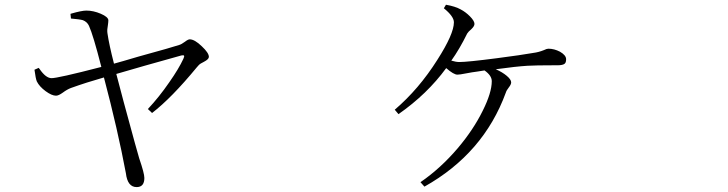

<svg xmlns="http://www.w3.org/2000/svg" viewBox="-20 -762 3040 802"><path d="M550.8 19.5Q512.7 19.5 505.9 -38.1Q471.7 -220.7 414.1 -438.5Q341.8 -418 276.4 -394.5Q260.7 -388.7 242.2 -375Q224.6 -362.3 213.9 -362.3Q196.3 -362.3 170.4 -381.3Q144.5 -400.4 133.8 -421.9Q128.9 -433.6 124 -470.7L141.6 -478.5Q142.6 -476.6 145.5 -473.6Q170.9 -436.5 194.3 -435.5Q218.8 -434.6 403.3 -482.4Q369.1 -616.2 351.6 -654.3Q343.8 -670.9 326.2 -677.7Q312.5 -681.6 276.4 -684.6L274.4 -704.1Q275.4 -704.1 277.3 -705.1Q321.3 -717.8 340.8 -717.8Q370.1 -717.8 400.9 -704.6Q431.6 -691.4 432.6 -677.7Q432.6 -669.9 430.7 -657.2Q426.8 -637.7 428.7 -624Q435.5 -576.2 456.1 -496.1Q485.4 -503.9 557.6 -525.4Q703.1 -565.4 728.5 -574.2Q738.3 -577.1 752.9 -587.9Q765.6 -597.7 772.5 -597.7Q793 -597.7 823.2 -568.4Q852.5 -541 852.5 -524.4Q852.5 -514.6 832 -503.9Q815.4 -496.1 809.6 -489.3Q807.6 -486.3 801.8 -480.5Q696.3 -352.5 615.2 -290L597.7 -306.6Q644.5 -356.4 687.5 -418.9Q726.6 -474.6 746.1 -516.6Q751 -527.3 748.5 -529.8Q746.1 -532.2 737.3 -530.3Q710.9 -523.4 584 -487.3Q500 -462.9 465.8 -453.1Q489.3 -361.3 543 -166Q556.6 -117.2 561.5 -100.6Q583 -38.1 583 -18.6Q583 19.5 550.8 19.5Z M1752.9 17.6 1736.3 -1Q1820.3 -58.6 1892.6 -143.6Q1957 -219.7 1996.1 -298.8Q2034.2 -375 2034.2 -422.9Q2034.2 -446.3 2003.9 -467.8Q1992.2 -465.8 1972.7 -462.9Q1958 -460.9 1952.1 -460Q1943.4 -459 1924.8 -455.1Q1900.4 -450.2 1890.6 -450.2Q1875 -450.2 1843.8 -477.5Q1764.6 -369.1 1644.5 -285.2L1628.9 -303.7Q1729.5 -389.6 1806.6 -511.7Q1876 -620.1 1876 -668.9Q1876 -693.4 1834 -727.5L1842.8 -742.2Q1881.8 -735.4 1904.3 -722.7Q1924.8 -711.9 1942.4 -694.3Q1961.9 -674.8 1961.9 -662.1Q1961.9 -652.3 1948.2 -639.6Q1936.5 -629.9 1931.6 -622.1Q1899.4 -556.6 1865.2 -508.8Q1884.8 -502.9 1898.4 -502.9Q1932.6 -502.9 2053.7 -518.6Q2158.2 -532.2 2208 -541Q2230.5 -543.9 2252 -552.7Q2263.7 -558.6 2270.5 -558.6Q2294.9 -558.6 2319.3 -545.9Q2344.7 -531.2 2344.7 -514.6Q2344.7 -501 2338.9 -496.1Q2331.1 -489.3 2308.6 -489.3Q2303.7 -489.3 2292 -489.3Q2217.8 -489.3 2183.6 -487.3Q2135.7 -484.4 2050.8 -472.7Q2078.1 -460.9 2096.7 -445.3Q2115.2 -429.7 2115.2 -418Q2115.2 -409.2 2105.5 -397Q2095.7 -384.8 2092.8 -375Q2000 -121.1 1752.9 17.6Z"/></svg>

Font: Bpmf GenRyu Min R
Style: R
Weight: 400
Foundry: But Ko
Version: Version 1.320